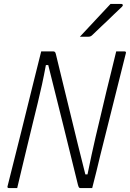

<svg xmlns="http://www.w3.org/2000/svg" viewBox="-20 -963 665 983"><path d="M68 0H27Q15 0 19 -11Q54 -148 88 -285.5Q122 -423 156 -560Q165 -595 173.5 -630Q182 -665 191 -700H251Q257 -700 260.5 -697.5Q264 -695 266 -686Q268 -679 278 -636.5Q288 -594 304.5 -527.5Q321 -461 340 -382Q359 -303 379 -222Q399 -141 417 -70H428Q439 -124 449 -170.5Q459 -217 470 -264Q481 -311 494.5 -367Q508 -423 525 -496Q538 -546 550 -597.5Q562 -649 575 -700H616Q628 -700 624 -689Q592 -559 559 -429.5Q526 -300 494 -170Q484 -127 473.5 -85Q463 -43 452 0H393Q387 0 384.5 -3Q382 -6 379 -17Q346 -154 306 -313.5Q266 -473 227 -630H215Q205 -576 195 -530Q185 -484 173.5 -437Q162 -390 148.5 -335Q135 -280 118 -209Q105 -157 93 -105Q81 -53 68 0ZM546 -943H601Q607 -943 608.5 -938Q610 -933 604 -928Q580 -906 563.5 -889.5Q547 -873 531.5 -858.5Q516 -844 497.5 -826.5Q479 -809 452 -783Q444 -775 433 -775H389Q430 -819 466.5 -858Q503 -897 546 -943Z"/></svg>

Font: Recursive Mn Lnr St Lt
Style: Italic
Weight: 300
Italic angle: -15°
Monospace: yes
Version: Version 1.079;hotconv 1.0.112;makeotfexe 2.5.65598; ttfautoh